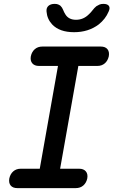

<svg xmlns="http://www.w3.org/2000/svg" viewBox="-20 -970 640 990"><path d="M290 -100H388Q411 -100 422.5 -86.5Q434 -73 430 -50Q425 -27 409.5 -13.5Q394 0 370 0H70Q46 0 35 -13.5Q24 -27 28 -50Q33 -73 48.5 -86.5Q64 -100 87 -100H185L279 -630H181Q158 -630 146.5 -643.5Q135 -657 139 -680Q144 -703 159.5 -716.5Q175 -730 199 -730H499Q523 -730 534 -716.5Q545 -703 541 -680Q536 -657 520.5 -643.5Q505 -630 482 -630H384ZM220 -910Q218 -929 229.5 -939.5Q241 -950 262 -950Q273 -950 280 -947Q287 -944 292 -940Q301 -931 305.5 -919Q310 -907 317 -896Q334 -868 372 -868Q410 -868 438 -896Q449 -906 457.5 -917.5Q466 -929 477 -938Q485 -943 493 -946.5Q501 -950 513 -950Q534 -950 541.5 -939.5Q549 -929 540 -910Q524 -872 489 -844Q436 -804 362 -804Q287 -804 249 -844Q223 -872 220 -910Z"/></svg>

Font: Maple Mono NL Medium
Style: Italic
Weight: 500
Italic angle: -10°
Monospace: yes
Designer: subframe7536
Version: Version 7.000